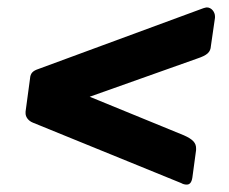

<svg xmlns="http://www.w3.org/2000/svg" viewBox="-20 -612 617 518"><path d="M509 -207C509 -209 509 -211 509 -212C509 -226 501 -236 476 -247L222 -351L512 -454C539 -463 548 -471 549 -488L560 -564C560 -565 560 -567 560 -568C560 -579 551 -592 538 -592C536 -592 533 -591 529 -590L84 -426C69 -421 62 -415 61 -400L49 -311C49 -309 49 -308 49 -306C49 -297 56 -286 69 -281L469 -118C474 -115 479 -114 484 -114C492 -114 497 -120 499 -133Z"/></svg>

Font: Libre Franklin
Style: Bold Italic
Weight: 700
Italic angle: -8°
Designer: Pablo Impallari, Rodrigo Fuenzalida
Foundry: Impallari Type
Version: Version 1.002; ttfautohint (v1.5)